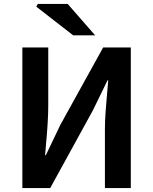

<svg xmlns="http://www.w3.org/2000/svg" viewBox="-20 -959 781 979"><path d="M94 -717H226V-416Q226 -344 214 -216L210 -168H214L287 -321L506 -717H647V0H515V-304Q515 -342 518.5 -390Q522 -438 526 -482L532 -549H528L454 -397L236 0H94ZM165 -925 173 -939H325L465 -779H353Z"/></svg>

Font: Nebula Sans Semibold
Style: Regular
Weight: 600
Designer: Paul D. Hunt for Adobe (as Source Sans)
Foundry: Nebula Entertainment & Broadcasting LLC
Version: Version 1.010